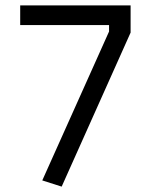

<svg xmlns="http://www.w3.org/2000/svg" viewBox="-20 -680 570 713"><path d="M55 -587H385V-563L137 -10L209 13L465 -559V-660H55Z"/></svg>

Font: TitilliumText22L
Style: 400 wt
Weight: 400
Designer: Campivisivi
Foundry: Campivisivi
Version: 1.000